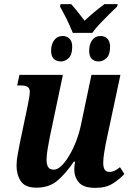

<svg xmlns="http://www.w3.org/2000/svg" viewBox="-20 -898 633 928"><path d="M332 -739Q325 -757 314 -781Q303 -805 291 -827.5Q279 -850 270 -867L273 -878H324Q338 -863 356.5 -839.5Q375 -816 389 -798Q411 -819 437 -840.5Q463 -862 485 -878H549L546 -866Q529 -850 506.5 -828Q484 -806 462.5 -783Q441 -760 426 -739ZM275 -601Q253 -601 240 -613.5Q227 -626 227 -653Q227 -684 242 -704Q257 -724 282 -724Q303 -724 316 -711Q329 -698 329 -672Q329 -633 311.5 -617Q294 -601 275 -601ZM458 -601Q436 -601 423.5 -613.5Q411 -626 411 -653Q411 -684 425.5 -704Q440 -724 465 -724Q486 -724 499 -711Q512 -698 512 -672Q512 -633 494.5 -617Q477 -601 458 -601ZM441 10Q383 10 361 -16.5Q339 -43 339 -79Q339 -95 343 -117H337Q297 -58 257 -24.5Q217 9 156 9Q101 9 80.5 -22.5Q60 -54 60 -97Q60 -123 66 -154Q72 -185 77 -212L114 -388Q118 -410 121 -426.5Q124 -443 124 -454Q124 -471 113.5 -478Q103 -485 80 -485H63L74 -536H284L221 -237Q215 -208 210 -177Q205 -146 205 -125Q205 -104 212.5 -91Q220 -78 240 -78Q258 -78 277.5 -97Q297 -116 315.5 -147.5Q334 -179 348.5 -217Q363 -255 371 -293L422 -536H562L491 -203Q487 -181 483 -156.5Q479 -132 479 -110Q479 -67 509 -67Q522 -67 533.5 -72.5Q545 -78 560 -90L581 -57Q559 -33 526 -11.5Q493 10 441 10Z"/></svg>

Font: Noto Serif Condensed
Style: Bold Italic
Weight: 700
Width: 3
Italic angle: -12°
Designer: Monotype Design Team
Foundry: Monotype Imaging Inc.
Version: Version 2.014